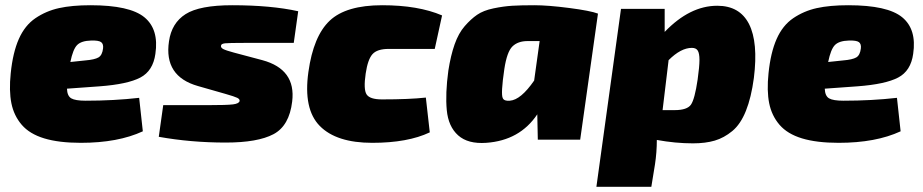

<svg xmlns="http://www.w3.org/2000/svg" viewBox="-20 -534 3527 734"><path d="M512 -160 526 -32Q431 12 289 12Q205 12 149 -5Q93 -22 63 -57Q33 -92 23.5 -139.5Q14 -187 21 -254Q29 -333 52 -385Q75 -437 115.5 -464.5Q156 -492 205.5 -503Q255 -514 326 -514Q476 -514 532 -468Q588 -422 574 -328Q565 -263 516.5 -237.5Q468 -212 361 -204L236 -195Q237 -167 252.5 -158Q268 -149 307 -149Q416 -149 512 -160ZM249 -297 306 -303Q342 -306 356.5 -314.5Q371 -323 374 -349Q376 -366 366.5 -373Q357 -380 328 -379Q291 -378 275 -362Q259 -346 249 -297Z M842 -175 737 -205Q606 -242 626 -376Q636 -446 689.5 -480Q743 -514 868 -514Q1016 -514 1120 -491L1103 -370H912Q856 -370 841 -368.5Q826 -367 825 -360Q823 -352 833.5 -346.5Q844 -341 874 -333L983 -304Q1112 -269 1097 -146Q1086 -53 1025.5 -21Q965 11 843 11Q710 11 587 -11L604 -132H772Q848 -132 871 -135Q894 -138 896 -148Q897 -155 887 -160Q877 -165 842 -175Z M1608 -161 1623 -28Q1539 12 1403 12Q1266 12 1202.5 -52.5Q1139 -117 1159 -259Q1178 -396 1240.5 -455Q1303 -514 1441 -514Q1579 -514 1670 -475L1642 -347H1466Q1422 -347 1404 -327Q1386 -307 1378 -253Q1369 -192 1381.5 -173Q1394 -154 1440 -154Q1545 -154 1608 -161Z M2036 0 2034 -97Q1967 3 1839 12Q1769 17 1731.5 -16.5Q1694 -50 1688 -113Q1682 -176 1694 -264Q1703 -322 1718 -364.5Q1733 -407 1756.5 -434Q1780 -461 1804 -477.5Q1828 -494 1866.5 -502Q1905 -510 1938 -512Q1971 -514 2023 -514Q2075 -514 2156 -503.5Q2237 -493 2266 -482L2198 0ZM2043 -377H1997Q1960 -377 1939 -356.5Q1918 -336 1908 -270Q1894 -175 1902 -159Q1907 -147 1929 -149Q1971 -152 2022 -226Z M2521 -500V-412Q2617 -512 2722 -512Q2808 -512 2843.5 -442Q2879 -372 2862 -236Q2852 -161 2831.5 -110Q2811 -59 2779.5 -33Q2748 -7 2712.5 3.5Q2677 14 2629 14Q2562 14 2491 1Q2491 48 2484 94L2470 180H2260L2354 -500ZM2513 -113H2559Q2607 -113 2621.5 -134Q2636 -155 2647 -230Q2654 -280 2654 -305Q2654 -330 2647.5 -340.5Q2641 -351 2625 -351Q2583 -351 2536 -304Z M3409 -160 3423 -32Q3328 12 3186 12Q3102 12 3046 -5Q2990 -22 2960 -57Q2930 -92 2920.5 -139.5Q2911 -187 2918 -254Q2926 -333 2949 -385Q2972 -437 3012.5 -464.5Q3053 -492 3102.5 -503Q3152 -514 3223 -514Q3373 -514 3429 -468Q3485 -422 3471 -328Q3462 -263 3413.5 -237.5Q3365 -212 3258 -204L3133 -195Q3134 -167 3149.5 -158Q3165 -149 3204 -149Q3313 -149 3409 -160ZM3146 -297 3203 -303Q3239 -306 3253.5 -314.5Q3268 -323 3271 -349Q3273 -366 3263.5 -373Q3254 -380 3225 -379Q3188 -378 3172 -362Q3156 -346 3146 -297Z"/></svg>

Font: Exo 2.0 Black
Style: Italic
Weight: 900
Italic angle: -8°
Designer: Natanael Gama
Version: Version 1.001;PS 001.001;hotconv 1.0.70;makeotf.lib2.5.58329